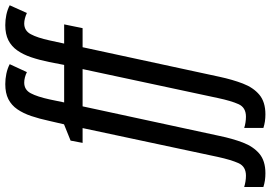

<svg xmlns="http://www.w3.org/2000/svg" viewBox="-294 -634 1045 742"><g transform="rotate(-90 229.0 -262.5)"><path d="M-68.8 240.2Q-83.5 240.2 -96.7 238.3Q-109.9 236.3 -122.1 232.4V158.2Q-112.8 161.1 -101.1 163.1Q-89.4 165 -78.6 165Q-43 165 -30 136.2Q-17.1 107.4 -5.9 56.2L105.5 -466.3H48.3L57.1 -512.7L120.1 -538.1L133.3 -595.2Q141.6 -633.8 152.1 -664.8Q162.6 -695.8 178.2 -718.5Q193.8 -741.2 217.3 -753.2Q240.7 -765.1 275.4 -765.1Q295.4 -765.1 315.4 -761Q335.4 -756.8 352.5 -748L321.8 -681.6Q312 -686.5 301.5 -689.2Q291 -691.9 281.2 -691.9Q253.4 -691.9 240 -666.5Q226.6 -641.1 216.3 -593.8L204.6 -537.6H349.6L360.8 -595.2Q368.7 -633.8 379.2 -664.8Q389.6 -695.8 405.5 -718.5Q421.4 -741.2 445.1 -753.2Q468.8 -765.1 503.4 -765.1Q523.4 -765.1 543.2 -761Q563 -756.8 580.1 -748L550.3 -681.6Q540 -686.5 529.3 -689.2Q518.6 -691.9 509.8 -691.9Q481.9 -691.9 468.3 -666.5Q454.6 -641.1 444.3 -593.8L432.1 -537.6H506.3L491.7 -466.3H418L303.7 63Q293 112.8 277.6 153.1Q262.2 193.4 234.4 216.8Q206.5 240.2 158.7 240.2Q144.5 240.2 131.3 238.3Q118.2 236.3 106 232.4V158.2Q114.3 161.1 126.5 163.1Q138.7 165 149.4 165Q185.1 165 198 136.2Q210.9 107.4 221.7 56.2L333.5 -466.3H189.5L75.2 63Q64.9 112.8 49.6 153.1Q34.2 193.4 6.6 216.8Q-21 240.2 -68.8 240.2Z"/></g></svg>

Font: Open Sans Condensed Medium
Style: Italic
Weight: 500
Width: 3
Italic angle: -12°
Designer: Monotype Design Team
Foundry: Monotype Imaging Inc.
Version: Version 3.000